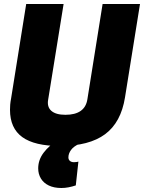

<svg xmlns="http://www.w3.org/2000/svg" viewBox="-20 -720 720 960"><path d="M280 10Q153 10 91.5 -34.5Q30 -79 30 -171Q30 -183 31 -196.5Q32 -210 36 -231L111 -700H298L221 -223Q214 -186 236.5 -166Q259 -146 307 -146Q405 -146 417 -224L493 -700H680L605 -233Q585 -108 505.5 -49Q426 10 280 10ZM269 -19 375 0Q348 12 335 30Q322 48 322 67Q322 78 329.5 84.5Q337 91 350 91Q358 91 363.5 90Q369 89 372 88L359 207Q341 213 323 216.5Q305 220 287 220Q250 220 224 207.5Q198 195 184.5 172.5Q171 150 171 122Q171 79 198.5 43Q226 7 269 -19Z"/></svg>

Font: Georama ExtraCondensed Thin ExtraBold
Style: Italic
Weight: 800
Italic angle: -9°
Version: Version 1.001